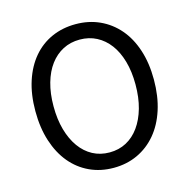

<svg xmlns="http://www.w3.org/2000/svg" viewBox="-101 -767 866 878"><g transform="rotate(-15 332.0 -328.0)"><path d="M332 12Q270 12 218.5 -12Q167 -36 130 -80.5Q93 -125 72.5 -188.5Q52 -252 52 -331Q52 -410 72.5 -472.5Q93 -535 130 -578.5Q167 -622 218.5 -645Q270 -668 332 -668Q394 -668 445.5 -644.5Q497 -621 534.5 -577.5Q572 -534 592.5 -471.5Q613 -409 613 -331Q613 -252 592.5 -188.5Q572 -125 534.5 -80.5Q497 -36 445.5 -12Q394 12 332 12ZM332 -61Q376 -61 411.5 -80Q447 -99 472.5 -134.5Q498 -170 512 -219.5Q526 -269 526 -331Q526 -392 512 -441Q498 -490 472.5 -524Q447 -558 411.5 -576.5Q376 -595 332 -595Q288 -595 252.5 -576.5Q217 -558 191.5 -524Q166 -490 152 -441Q138 -392 138 -331Q138 -269 152 -219.5Q166 -170 191.5 -134.5Q217 -99 252.5 -80Q288 -61 332 -61Z"/></g></svg>

Font: Source Sans Pro
Style: Regular
Weight: 400
Designer: Paul D. Hunt
Foundry: Adobe Systems Incorporated
Version: Version 2.021;PS 2.000;hotconv 1.0.86;makeotf.lib2.5.63406